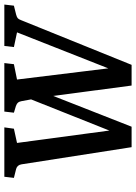

<svg xmlns="http://www.w3.org/2000/svg" viewBox="106 -716 612 863"><g transform="rotate(-90 411.5 -284.0)"><path d="M433 -403 274 2H182L105 -492Q102 -512 84 -517L44 -527L49 -570H271L265 -527L201 -513L261 -66H244L406 -473ZM389 -492Q387 -503 382.5 -508.5Q378 -514 367 -518L337 -527L342 -570H560L555 -527L486 -513L541 -64H521L698 -513L632 -527L637 -570H823L818 -527L778 -517Q767 -514 762 -510Q757 -506 753 -495L552 2H459L405 -405Z"/></g></svg>

Font: Yrsa Medium
Style: Italic
Weight: 500
Italic angle: -7.10001°
Designer: Anna Giedrys (Yrsa+Rasa design), David Brezina (Yrsa art-direction, Rasa art-direction, design)
Foundry: Rosetta Type Foundry
Version: Version 2.004